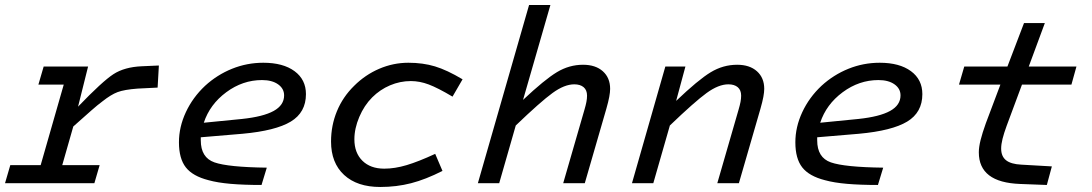

<svg xmlns="http://www.w3.org/2000/svg" viewBox="-33 -730 4351 765"><path d="M-13 0 8 -72H129L221 -393H120L141 -465H318L278 -305Q375 -406 419 -434.5Q463 -463 532 -466L600 -469L595 -381L515 -377Q462 -373 435.5 -363Q409 -353 375 -326Q356 -312 330.5 -289.5Q305 -267 259 -226L215 -72H364L343 0Z M1030 -62 1009 7Q938 7 886 2.5Q834 -2 798 -12Q735 -28 707.5 -63Q680 -98 680 -163Q680 -224 707.5 -283Q735 -342 784 -388Q832 -432 891.5 -456Q951 -480 1016 -480Q1095 -480 1140.5 -446.5Q1186 -413 1186 -355Q1186 -282 1125.5 -245.5Q1065 -209 933 -197L767 -183Q767 -180 767 -177Q767 -174 767 -171Q767 -102 821.5 -83Q876 -64 1030 -62ZM1099 -350Q1099 -377 1075 -394Q1051 -411 1011 -411Q934 -411 868.5 -362.5Q803 -314 779 -241L931 -256Q1016 -265 1057.5 -288Q1099 -311 1099 -350Z M1604 -407Q1561 -407 1521 -390Q1481 -373 1450 -342Q1418 -310 1398.5 -264Q1379 -218 1379 -175Q1379 -121 1411 -89.5Q1443 -58 1498 -58Q1540 -58 1587 -72Q1634 -86 1701 -117L1730 -49Q1663 -15 1605 0Q1547 15 1482 15Q1390 15 1338 -33Q1286 -81 1286 -166Q1286 -230 1309.5 -287Q1333 -344 1378 -388Q1422 -432 1478 -456Q1534 -480 1594 -480Q1652 -480 1700 -465.5Q1748 -451 1810 -414L1770 -345Q1711 -380 1675 -393.5Q1639 -407 1604 -407Z M2075 -710H2160L2051 -332Q2137 -413 2186 -442.5Q2235 -472 2290 -472Q2340 -472 2369 -446Q2398 -420 2398 -376Q2398 -363 2394.5 -344Q2391 -325 2383 -297L2297 0H2211L2296 -294Q2301 -311 2303.5 -324Q2306 -337 2306 -349Q2306 -371 2292.5 -382.5Q2279 -394 2255 -394Q2216 -394 2168.5 -359.5Q2121 -325 2022 -230L1956 0H1871Z M2618 -465H2698L2661 -328Q2749 -412 2798.5 -442Q2848 -472 2904 -472Q2954 -472 2983 -446Q3012 -420 3012 -376Q3012 -363 3008.5 -344Q3005 -325 2997 -297L2911 0H2825L2910 -294Q2915 -311 2917.5 -324Q2920 -337 2920 -349Q2920 -371 2906.5 -382.5Q2893 -394 2869 -394Q2830 -394 2782.5 -359.5Q2735 -325 2636 -230L2570 0H2485Z M3486 -62 3465 7Q3394 7 3342 2.5Q3290 -2 3254 -12Q3191 -28 3163.5 -63Q3136 -98 3136 -163Q3136 -224 3163.5 -283Q3191 -342 3240 -388Q3288 -432 3347.5 -456Q3407 -480 3472 -480Q3551 -480 3596.5 -446.5Q3642 -413 3642 -355Q3642 -282 3581.5 -245.5Q3521 -209 3389 -197L3223 -183Q3223 -180 3223 -177Q3223 -174 3223 -171Q3223 -102 3277.5 -83Q3332 -64 3486 -62ZM3555 -350Q3555 -377 3531 -394Q3507 -411 3467 -411Q3390 -411 3324.5 -362.5Q3259 -314 3235 -241L3387 -256Q3472 -265 3513.5 -288Q3555 -311 3555 -350Z M4039 -393 3978 -229Q3967 -199 3961.5 -177Q3956 -155 3956 -138Q3956 -107 3975.5 -91.5Q3995 -76 4036 -74L4158 -67L4138 7L4032 3Q3949 0 3908 -31.5Q3867 -63 3867 -123Q3867 -144 3874 -172Q3881 -200 3895 -239L3953 -393H3788L3809 -465H3981L4047 -638H4130L4066 -465H4256L4236 -393Z"/></svg>

Font: Intel One Mono
Style: Italic
Weight: 400
Italic angle: -16°
Monospace: yes
Designer: Fred Shallcrass
Foundry: Frere-Jones Type LLC
Version: Version 1.400;hotconv 1.1.0;makeotfexe 2.6.0;FJTRelease1.4